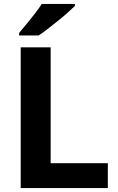

<svg xmlns="http://www.w3.org/2000/svg" viewBox="-20 -954 599 974"><path d="M85 0V-714H237V-126H527V0ZM360 -924Q346 -910 323 -889.5Q300 -869 273 -847.5Q246 -826 221 -806.5Q196 -787 176 -774H77V-787Q93 -806 114.5 -832Q136 -858 157 -885Q178 -912 192 -934H360Z"/></svg>

Font: Noto Sans Syriac Eastern
Style: Bold
Weight: 700
Designer: Patrick Giasson and the Monotype Design Team
Foundry: Monotype Imaging Inc.
Version: Version 3.001